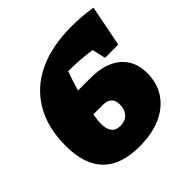

<svg xmlns="http://www.w3.org/2000/svg" viewBox="-168 -761 914 914"><g transform="rotate(-45 289.0 -304.0)"><path d="M266 13Q19 13 19 -238Q19 -361 69.5 -446.5Q120 -532 214 -576.5Q308 -621 440 -621Q472 -621 506.5 -618.5Q541 -616 578 -610L537 -402H448L432 -470Q360 -481 285 -481Q282 -481 279 -481Q263 -439 247 -383H332Q430 -383 484.5 -337Q539 -291 539 -208Q539 -141 505.5 -91Q472 -41 411 -14Q350 13 266 13ZM212 -193Q212 -121 271 -121Q304 -121 322.5 -141Q341 -161 341 -194Q341 -251 283 -251H218Q212 -215 212 -193Z"/></g></svg>

Font: Piazzolla SC Black
Style: Italic
Weight: 900
Italic angle: -11.3°
Designer: Juan Pablo del Peral
Foundry: Huerta Tipografica
Version: Version 1.330